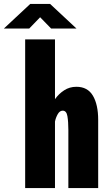

<svg xmlns="http://www.w3.org/2000/svg" viewBox="-86 -949 556 969"><path d="M41 0V-750H191.5V-448.5Q210.5 -475.5 237.8 -493.2Q265 -511 299.5 -511Q356.5 -511 383 -465.8Q409.5 -420.5 409.5 -344V0H259V-293Q259 -335 254.2 -362.8Q249.5 -390.5 230.5 -390.5Q215.5 -390.5 205.5 -373Q195.5 -355.5 191.5 -335.5V0ZM-66.5 -805 66.5 -929H167L300 -805H172L116.5 -862L61.5 -805Z"/></svg>

Font: Trispace Condensed
Style: Bold
Weight: 700
Width: 3
Designer: Tyler Finck
Foundry: Etcetera Type Company
Version: Version 1.210; ttfautohint (v1.8.3)